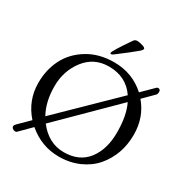

<svg xmlns="http://www.w3.org/2000/svg" viewBox="-192 -1013 1156 1189"><g transform="rotate(30 386.5 -418.0)"><path d="M369 -706Q357 -697 351 -697Q345 -697 345 -704Q345 -718 427 -837Q436 -850 452 -850Q468 -850 490 -843Q512 -836 512 -828Q512 -820 499 -808Q454 -770 369 -706ZM380 -625Q274 -625 210.5 -543Q147 -461 147 -350.5Q147 -240 191 -161L568 -529Q503 -625 380 -625ZM166 -69 86 11Q83 14 74.5 14Q66 14 57.5 7.5Q49 1 49 -7.5Q49 -16 59 -26L134 -100Q50 -194 50 -320Q50 -413 88.5 -489.5Q127 -566 207 -615Q287 -664 395 -664Q525 -664 619 -579L699 -658Q704 -663 712 -662Q726 -660 726 -644Q726 -628 719 -621L647 -549Q723 -460 723 -335Q723 -194 638 -93Q596 -44 531 -15Q466 14 387 14Q263 14 166 -69ZM589 -492 216 -123Q291 -25 400.5 -25Q510 -25 568 -99.5Q626 -174 626 -295.5Q626 -417 589 -492Z"/></g></svg>

Font: EB Garamond
Style: Regular
Weight: 400
Version: Version 0.012